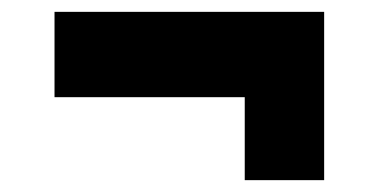

<svg xmlns="http://www.w3.org/2000/svg" viewBox="-20 -404 640 324"><path d="M72 -240V-384H527V-100H393V-240Z"/></svg>

Font: Changa One
Style: Regular
Weight: 400
Designer: Eduardo Rodriguez Tunni
Foundry: Eduardo Rodriguez Tunni
Version: Version 1.003